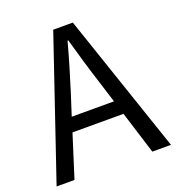

<svg xmlns="http://www.w3.org/2000/svg" viewBox="-133 -840 872 948"><g transform="rotate(-20 303.5 -366.5)"><path d="M191 -298 227 -410C253 -493 277 -572 300 -658H304C328 -573 351 -493 378 -410L413 -298ZM506 0H604L355 -733H252L3 0H97L168 -224H436Z"/></g></svg>

Font: Noto Sans CJK SC Regular
Style: Regular
Weight: 400
Designer: Ryoko NISHIZUKA (kana & ideographs); Paul D. Hunt (Latin, Greek & Cyrillic); Wenlong ZHANG (bopomofo); Sandoll Communica
Foundry: Adobe Systems Incorporated
Version: Version 1.004;PS 1.004;hotconv 1.0.82;makeotf.lib2.5.63406